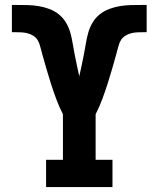

<svg xmlns="http://www.w3.org/2000/svg" viewBox="-20 -755 640 775"><path d="M166 0V-110H234V-294Q219 -323 207.5 -354Q196 -385 186 -416Q176 -447 167 -478.5Q158 -510 149 -542V-544Q148 -545 148 -545.5Q148 -546 148 -547Q144 -559 141 -571.5Q138 -584 131 -594.5Q124 -605 113 -611.5Q102 -618 90 -621Q78 -624 65.5 -624.5Q53 -625 41 -625H28V-735H46Q68 -735 90.5 -734.5Q113 -734 135 -730.5Q157 -727 178.5 -719Q200 -711 217.5 -697Q235 -683 246.5 -663.5Q258 -644 264 -622.5Q270 -601 273.5 -579Q277 -557 281.5 -534.5Q286 -512 290.5 -490.5Q295 -469 300 -447Q305 -469 309.5 -490.5Q314 -512 318.5 -534.5Q323 -557 326.5 -579Q330 -601 336 -622.5Q342 -644 353.5 -663.5Q365 -683 382.5 -697Q400 -711 421.5 -719Q443 -727 465 -730.5Q487 -734 509.5 -734.5Q532 -735 554 -735H572V-625H559Q547 -625 534.5 -624.5Q522 -624 510 -621Q498 -618 487 -611.5Q476 -605 469 -594.5Q462 -584 459 -571.5Q456 -559 452 -547Q452 -546 452 -545.5Q452 -545 451 -544V-542Q442 -510 433 -478.5Q424 -447 414 -416Q404 -385 392.5 -354Q381 -323 366 -294V-110H434V0Z"/></svg>

Font: Iosevka Etoile Extrabold
Style: Regular
Weight: 800
Designer: Belleve Invis
Foundry: Belleve Invis
Version: Version 22.1.2; ttfautohint (v1.8.4)